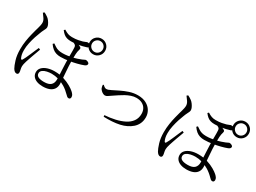

<svg xmlns="http://www.w3.org/2000/svg" viewBox="-46 -1538 3092 2315"><g transform="rotate(30 1500.0 -380.0)"><path d="M547 36Q502 36 467 23.5Q432 11 411.5 -14Q391 -39 391 -75Q391 -112 417 -139Q443 -166 487 -180.5Q531 -195 585 -195Q657 -195 714.5 -176.5Q772 -158 814 -133.5Q856 -109 878 -89Q895 -74 905 -59Q915 -44 915 -26Q915 -14 909 -5.5Q903 3 890 3Q878 3 868.5 -4Q859 -11 849 -22Q804 -68 757 -96.5Q710 -125 662.5 -138.5Q615 -152 568 -152Q537 -152 504 -145Q471 -138 448 -121.5Q425 -105 425 -78Q425 -48 453 -33.5Q481 -19 534 -19Q599 -19 628 -46Q657 -73 657 -124Q657 -148 655 -186.5Q653 -225 651 -268.5Q649 -312 647.5 -353Q646 -394 646 -424Q646 -449 646.5 -476Q647 -503 646.5 -526Q646 -549 645 -563Q644 -588 625.5 -599Q607 -610 592 -614L624 -628Q640 -625 654 -621.5Q668 -618 680 -613.5Q692 -609 702 -602Q711 -597 712.5 -589Q714 -581 710 -567Q701 -541 698.5 -502.5Q696 -464 696 -419Q696 -381 699 -333.5Q702 -286 705.5 -239Q709 -192 712 -153Q715 -114 715 -92Q715 -50 694.5 -21Q674 8 636 22Q598 36 547 36ZM196 59Q182 59 170 50Q158 41 146 22Q128 -9 108.5 -72Q89 -135 89 -218Q89 -280 98 -336.5Q107 -393 118.5 -438Q130 -483 137 -509Q142 -526 148 -547Q154 -568 158.5 -589Q163 -610 163 -626Q163 -655 144 -683.5Q125 -712 106 -736L123 -749Q136 -742 149.5 -734.5Q163 -727 176 -717Q192 -705 206.5 -685.5Q221 -666 230.5 -645.5Q240 -625 240 -609Q240 -597 234.5 -584Q229 -571 219 -552Q209 -533 197 -500Q186 -475 171.5 -430Q157 -385 145.5 -332.5Q134 -280 134 -231Q134 -191 140 -167.5Q146 -144 154 -127Q160 -117 166 -116.5Q172 -116 178 -126Q186 -138 199 -165.5Q212 -193 226.5 -227Q241 -261 254.5 -292.5Q268 -324 277 -343L300 -333Q293 -312 282 -283Q271 -254 260 -223Q249 -192 240 -165.5Q231 -139 226 -123Q219 -100 215 -82.5Q211 -65 211 -52Q211 -28 216.5 -7Q222 14 222 31Q222 44 215 51.5Q208 59 196 59ZM556 -380Q523 -380 495 -388.5Q467 -397 443 -416.5Q419 -436 396 -469L411 -484Q432 -470 451 -457.5Q470 -445 494.5 -438Q519 -431 553 -431Q591 -431 622.5 -436Q654 -441 674 -445Q712 -453 744 -463.5Q776 -474 798 -483Q819 -492 827.5 -497Q836 -502 840 -502Q845 -502 853.5 -500.5Q862 -499 870 -495Q878 -491 883.5 -485.5Q889 -480 889 -471Q889 -462 882 -453Q875 -444 857 -437Q821 -423 771 -410.5Q721 -398 676 -391Q644 -386 616 -383Q588 -380 556 -380ZM570 -606Q539 -606 514.5 -613Q490 -620 469.5 -636.5Q449 -653 429 -680L443 -694Q474 -674 499.5 -665Q525 -656 557 -656Q607 -656 640.5 -663Q674 -670 697 -676Q723 -684 734 -690Q745 -696 753 -696Q772 -696 785 -689Q798 -682 798 -667Q798 -658 793 -651.5Q788 -645 779 -641Q759 -634 723.5 -625.5Q688 -617 647.5 -611.5Q607 -606 570 -606ZM880 -604Q835 -604 803.5 -635.5Q772 -667 772 -712Q772 -757 803.5 -788Q835 -819 880 -819Q925 -819 956 -788Q987 -757 987 -712Q987 -667 956 -635.5Q925 -604 880 -604ZM880 -637Q911 -637 932.5 -659Q954 -681 954 -712Q954 -743 932.5 -764.5Q911 -786 880 -786Q849 -786 827 -764.5Q805 -743 805 -712Q805 -681 827 -659Q849 -637 880 -637Z M1366 -37Q1442 -42 1510 -57.5Q1578 -73 1631.5 -100Q1685 -127 1716 -170Q1747 -213 1747 -273Q1747 -314 1729.5 -345Q1712 -376 1678.5 -393.5Q1645 -411 1598 -411Q1563 -411 1526.5 -398.5Q1490 -386 1456.5 -367.5Q1423 -349 1395 -330Q1367 -311 1347 -298Q1307 -272 1288.5 -258.5Q1270 -245 1252 -245Q1239 -245 1223.5 -253Q1208 -261 1196 -273Q1184 -285 1177 -297Q1172 -308 1170 -320Q1168 -332 1167 -344L1178 -350Q1189 -338 1202 -329.5Q1215 -321 1228 -321Q1239 -321 1251 -324.5Q1263 -328 1289 -341Q1327 -360 1377.5 -385Q1428 -410 1484.5 -428.5Q1541 -447 1599 -447Q1668 -447 1716 -421Q1764 -395 1788.5 -353Q1813 -311 1813 -263Q1813 -213 1795 -174.5Q1777 -136 1745 -108Q1713 -80 1673 -61Q1637 -43 1588 -32Q1539 -21 1482.5 -17.5Q1426 -14 1368 -16Z M2547 36Q2502 36 2467 23.5Q2432 11 2411.5 -14Q2391 -39 2391 -75Q2391 -112 2417 -139Q2443 -166 2487 -180.5Q2531 -195 2585 -195Q2657 -195 2714.5 -176.5Q2772 -158 2814 -133.5Q2856 -109 2878 -89Q2895 -74 2905 -59Q2915 -44 2915 -26Q2915 -14 2909 -5.5Q2903 3 2890 3Q2878 3 2868.5 -4Q2859 -11 2849 -22Q2804 -68 2757 -96.5Q2710 -125 2662.5 -138.5Q2615 -152 2568 -152Q2537 -152 2504 -145Q2471 -138 2448 -121.5Q2425 -105 2425 -78Q2425 -48 2453 -33.5Q2481 -19 2534 -19Q2599 -19 2628 -46Q2657 -73 2657 -124Q2657 -148 2655 -186.5Q2653 -225 2651 -268.5Q2649 -312 2647.5 -353Q2646 -394 2646 -424Q2646 -449 2646.5 -476Q2647 -503 2646.5 -526Q2646 -549 2645 -563Q2644 -588 2625.5 -599Q2607 -610 2592 -614L2624 -628Q2640 -625 2654 -621.5Q2668 -618 2680 -613.5Q2692 -609 2702 -602Q2711 -597 2712.5 -589Q2714 -581 2710 -567Q2701 -541 2698.5 -502.5Q2696 -464 2696 -419Q2696 -381 2699 -333.5Q2702 -286 2705.5 -239Q2709 -192 2712 -153Q2715 -114 2715 -92Q2715 -50 2694.5 -21Q2674 8 2636 22Q2598 36 2547 36ZM2196 59Q2182 59 2170 50Q2158 41 2146 22Q2128 -9 2108.5 -72Q2089 -135 2089 -218Q2089 -280 2098 -336.5Q2107 -393 2118.5 -438Q2130 -483 2137 -509Q2142 -526 2148 -547Q2154 -568 2158.5 -589Q2163 -610 2163 -626Q2163 -655 2144 -683.5Q2125 -712 2106 -736L2123 -749Q2136 -742 2149.5 -734.5Q2163 -727 2176 -717Q2192 -705 2206.5 -685.5Q2221 -666 2230.5 -645.5Q2240 -625 2240 -609Q2240 -597 2234.5 -584Q2229 -571 2219 -552Q2209 -533 2197 -500Q2186 -475 2171.5 -430Q2157 -385 2145.5 -332.5Q2134 -280 2134 -231Q2134 -191 2140 -167.5Q2146 -144 2154 -127Q2160 -117 2166 -116.5Q2172 -116 2178 -126Q2186 -138 2199 -165.5Q2212 -193 2226.5 -227Q2241 -261 2254.5 -292.5Q2268 -324 2277 -343L2300 -333Q2293 -312 2282 -283Q2271 -254 2260 -223Q2249 -192 2240 -165.5Q2231 -139 2226 -123Q2219 -100 2215 -82.5Q2211 -65 2211 -52Q2211 -28 2216.5 -7Q2222 14 2222 31Q2222 44 2215 51.5Q2208 59 2196 59ZM2556 -380Q2523 -380 2495 -388.5Q2467 -397 2443 -416.5Q2419 -436 2396 -469L2411 -484Q2432 -470 2451 -457.5Q2470 -445 2494.5 -438Q2519 -431 2553 -431Q2591 -431 2622.5 -436Q2654 -441 2674 -445Q2712 -453 2744 -463.5Q2776 -474 2798 -483Q2819 -492 2827.5 -497Q2836 -502 2840 -502Q2845 -502 2853.5 -500.5Q2862 -499 2870 -495Q2878 -491 2883.5 -485.5Q2889 -480 2889 -471Q2889 -462 2882 -453Q2875 -444 2857 -437Q2821 -423 2771 -410.5Q2721 -398 2676 -391Q2644 -386 2616 -383Q2588 -380 2556 -380ZM2570 -606Q2539 -606 2514.5 -613Q2490 -620 2469.5 -636.5Q2449 -653 2429 -680L2443 -694Q2474 -674 2499.5 -665Q2525 -656 2557 -656Q2607 -656 2640.5 -663Q2674 -670 2697 -676Q2723 -684 2734 -690Q2745 -696 2753 -696Q2772 -696 2785 -689Q2798 -682 2798 -667Q2798 -658 2793 -651.5Q2788 -645 2779 -641Q2759 -634 2723.5 -625.5Q2688 -617 2647.5 -611.5Q2607 -606 2570 -606ZM2880 -604Q2835 -604 2803.5 -635.5Q2772 -667 2772 -712Q2772 -757 2803.5 -788Q2835 -819 2880 -819Q2925 -819 2956 -788Q2987 -757 2987 -712Q2987 -667 2956 -635.5Q2925 -604 2880 -604ZM2880 -637Q2911 -637 2932.5 -659Q2954 -681 2954 -712Q2954 -743 2932.5 -764.5Q2911 -786 2880 -786Q2849 -786 2827 -764.5Q2805 -743 2805 -712Q2805 -681 2827 -659Q2849 -637 2880 -637Z"/></g></svg>

Font: Noto Serif JP
Style: Regular
Weight: 400
Designer: Ryoko NISHIZUKA  (kana & ideographs); Frank Grießhammer (Latin, Greek & Cyrillic); Wenlong ZHANG  (bopomofo); Sandoll Co
Foundry: Adobe
Version: Version 2.003-H1;hotconv 1.1.1;makeotfexe 2.6.0